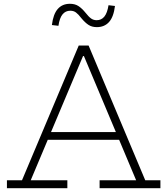

<svg xmlns="http://www.w3.org/2000/svg" viewBox="-20 -992 882 1012"><path d="M626 -296V-255H217.5V-296ZM745.5 -42H825.5V0H505V-42H697.5L413.5 -717.5L443.5 -696.5H397L426.5 -717.5L142 -42H335V0H16.5V-42H96L395 -752H447ZM552 -964.5 586 -960.5Q579 -903 554.8 -876Q530.5 -849 490.5 -849Q464.5 -849 446.5 -860.8Q428.5 -872.5 409 -896Q393 -917 380.5 -926.2Q368 -935.5 350.5 -935.5Q325.5 -935.5 309.8 -916.5Q294 -897.5 288 -856L253.5 -860Q260.5 -917.5 284.5 -944.8Q308.5 -972 348.5 -972Q375 -972 393.2 -960.2Q411.5 -948.5 431 -924.5Q447.5 -903.5 460.2 -894.5Q473 -885.5 489.5 -885.5Q514.5 -885.5 530 -904.5Q545.5 -923.5 552 -964.5Z"/></svg>

Font: Hepta Slab Light
Style: Regular
Weight: 300
Designer: Michael LaGattuta
Foundry: Michael LaGattuta
Version: Version 1.102